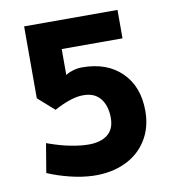

<svg xmlns="http://www.w3.org/2000/svg" viewBox="-76 -639 725 796"><g transform="rotate(-10 286.5 -241.0)"><path d="M83.5 -78.6 93.8 -74.7Q100.6 -72.3 120.6 -65.9Q140.6 -59.6 160.2 -54.9Q179.7 -50.3 206.3 -46.1Q232.9 -42 255.4 -42Q308.1 -41.5 337.4 -65.2Q366.7 -88.9 366.2 -136.7Q365.7 -187 341.1 -217.3Q316.4 -247.6 268.6 -247.1Q219.2 -247.1 146.5 -207.5L78.1 -268.1V-570.8H471.2V-451.2H215.3V-341.3Q215.3 -342.3 223.4 -346.9Q231.4 -351.6 248.8 -356.7Q266.1 -361.8 285.2 -361.8Q389.6 -361.8 450.9 -301.5Q512.2 -241.2 512.2 -138.7Q512.2 -68.4 479.2 -15.9Q446.3 36.6 387.9 63.7Q329.6 90.8 254.4 88.9Q207 87.4 156 74.7Q105 62 63 43.9Z"/></g></svg>

Font: Nobile-bold
Style: Bold
Weight: 700
Version: Version 1.000;PS 001.000;hotconv 1.0.38